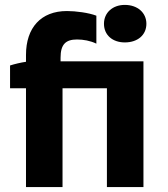

<svg xmlns="http://www.w3.org/2000/svg" viewBox="-20 -763 684 783"><path d="M489 -590C541 -590 577 -620 577 -666C577 -711 541 -743 489 -743C439 -743 404 -711 404 -666C404 -620 439 -590 489 -590ZM86 0H235V-403H416V0H565V-513H227V-528C227 -582 248 -602 294 -602C320 -602 348 -597 373 -585V-699C342 -711 289 -718 253 -718C147 -718 86 -650 86 -539V-511C65 -508 40 -502 21 -496V-403H86Z"/></svg>

Font: Fixel Display Bold
Style: Bold
Weight: 700
Designer: AlfaBravo + MacPaw
Foundry: Kyrylo Tkachov, Marchela Mozhyna, Serhii Makarenko, Maria Weinstein, Zakhar Kryvoshyya
Version: Version 1.211